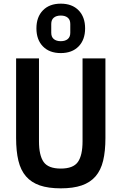

<svg xmlns="http://www.w3.org/2000/svg" viewBox="-20 -1017 664 1049"><path d="M193 -698V-245Q193 -168 218.5 -132Q244 -96 312 -96Q380 -96 405.5 -132Q431 -168 431 -245V-698H556V-263Q556 -191 543.5 -139Q531 -87 502 -53.5Q473 -20 426.5 -4Q380 12 312 12Q244 12 197.5 -4Q151 -20 122 -53.5Q93 -87 80.5 -139Q68 -191 68 -263V-698ZM312 -727Q250 -727 214.5 -763.5Q179 -800 179 -862Q179 -924 214.5 -960.5Q250 -997 312 -997Q374 -997 409.5 -960.5Q445 -924 445 -862Q445 -800 409.5 -763.5Q374 -727 312 -727ZM312 -792Q336 -792 350 -803.5Q364 -815 364 -838V-886Q364 -909 350 -920.5Q336 -932 312 -932Q288 -932 274 -920.5Q260 -909 260 -886V-838Q260 -815 274 -803.5Q288 -792 312 -792Z"/></svg>

Font: IBM Plex Sans Cond SmBld
Style: Regular
Weight: 600
Width: 3
Designer: Mike Abbink, Paul van der Laan, Pieter van Rosmalen
Foundry: Bold Monday
Version: Version 1.3